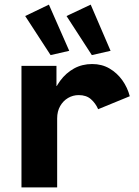

<svg xmlns="http://www.w3.org/2000/svg" viewBox="-20 -810 602 830"><path d="M72.8 0V-525.4H224.1V-438.5H242.7L202.6 -383.3Q215.3 -427.2 240.2 -460.9Q265.1 -494.6 300 -513.9Q335 -533.2 378.4 -533.2Q420.4 -533.2 453.4 -513.9Q486.3 -494.6 508.8 -463.1Q531.2 -431.6 541 -394L404.3 -337.9Q393.1 -363.8 373 -381.3Q353 -398.9 320.3 -398.9Q295.4 -398.9 274.2 -386.5Q252.9 -374 240 -351.3Q227.1 -328.6 227.1 -297.9V0ZM377 -571.8 267.6 -740.7 372.1 -790 458 -590.3ZM198.7 -571.8 88.9 -740.7 191.4 -790 279.3 -590.3Z"/></svg>

Font: Reddit Mono ExtraBold
Style: Regular
Weight: 800
Monospace: yes
Designer: Stephen Hutchings
Foundry: Reddit
Version: Version 1.014